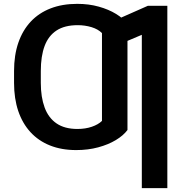

<svg xmlns="http://www.w3.org/2000/svg" viewBox="-20 -757 946 981"><path d="M631.3 -409.7V-92.8Q610.4 -64.5 571.8 -41.3Q533.2 -18.1 481.7 -4.2Q430.2 9.8 369.1 9.8Q294.4 9.8 235.6 -13.7Q176.8 -37.1 135.7 -81.8Q94.7 -126.5 73.2 -189.9Q51.8 -253.4 51.8 -333.5V-386.2L188.5 -388.2V-333.5Q188.5 -260.7 208 -207.8Q227.5 -154.8 268.8 -126.5Q310.1 -98.1 375.5 -98.1Q416.5 -98.1 449.2 -109.4Q481.9 -120.6 501 -139.2V-409.7ZM631.3 -634.8V-323.7L501 -322.8V-587.9Q481.4 -607.9 447.8 -618.2Q414.1 -628.4 377 -628.4Q310.5 -628.4 269 -601.3Q227.5 -574.2 208 -522.2Q188.5 -470.2 188.5 -394V-339.8L51.8 -340.3V-394Q51.8 -475.1 73.7 -538.8Q95.7 -602.5 137.2 -646.7Q178.7 -690.9 238.5 -714.1Q298.3 -737.3 374.5 -737.3Q434.1 -737.3 484.6 -723.1Q535.2 -709 573 -685.8Q610.8 -662.6 631.3 -634.8ZM835 -727.5V204.1H704.6V-579.1L563.5 -519.5V-651.4L735.8 -727.5Z"/></svg>

Font: Inter 17pt SemiBold
Style: Regular
Weight: 600
Version: Version 4.001;git-66647c0bb